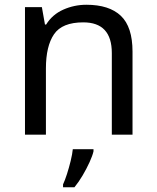

<svg xmlns="http://www.w3.org/2000/svg" viewBox="-20 -566 658 807"><path d="M343 -546Q439 -546 488 -499.5Q537 -453 537 -349V0H450V-343Q450 -472 330 -472Q241 -472 207 -422Q173 -372 173 -278V0H85V-536H156L169 -463H174Q200 -505 246 -525.5Q292 -546 343 -546ZM373 70Q369 88 356.5 115.5Q344 143 327.5 171Q311 199 293 221H245V209Q253 192 261.5 165.5Q270 139 277 110.5Q284 82 286 61H373Z"/></svg>

Font: Noto Sans Warang Citi
Style: Regular
Weight: 400
Designer: Mangu Purty
Foundry: Mangu Purty
Version: Version 3.002; ttfautohint (v1.8.4.7-5d5b)